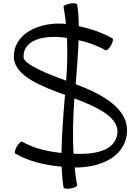

<svg xmlns="http://www.w3.org/2000/svg" viewBox="-20 -995 856 1190"><path d="M75 -43C162 7 262 29 362 38C364 86 367 129 374 167C375 175 395 177 418 173C441 169 459 160 458 153C451 116 446 80 443 43C595 45 744 -17 765 -156C790 -317 618 -410 449 -473C456 -561 464 -657 467 -746C526 -733 583 -713 635 -683C641 -680 656 -693 668 -713C679 -734 684 -753 677 -757C612 -794 541 -817 468 -833C468 -884 465 -930 458 -967C457 -975 437 -977 414 -973C391 -969 373 -960 374 -953C380 -917 385 -882 389 -847C220 -863 61 -783 66 -639C71 -522 240 -459 383 -407C373 -291 363 -163 361 -47C276 -56 192 -74 117 -117C111 -120 96 -107 84 -87C73 -66 68 -47 75 -43ZM126 -641C122 -751 259 -781 395 -760C399 -672 397 -583 390 -495C272 -538 127 -596 126 -641ZM707 -164C690 -56 559 -36 436 -42C429 -156 433 -271 441 -385C578 -334 723 -268 707 -164Z"/></svg>

Font: Nupuram Expanded Light
Style: Regular
Weight: 300
Width: 7
Designer: Santhosh Thottingal (santhosh.thottingal@gmail.com)
Foundry: SMC
Version: Version 1.000